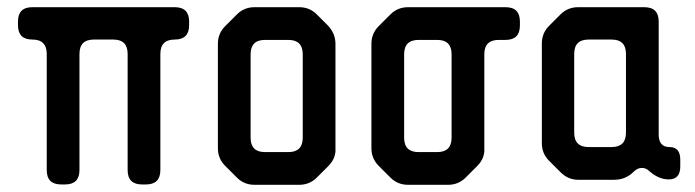

<svg xmlns="http://www.w3.org/2000/svg" viewBox="-20 -505 1932 534"><path d="M110 -32Q110 8 150 8H161Q201 8 201 -32V-355Q201 -395 241 -395H295Q335 -395 335 -355V-32Q335 8 375 8H386Q426 8 426 -32V-355Q426 -395 466 -395Q506 -395 506 -435V-445Q506 -485 466 -485H70Q30 -485 30 -445V-435Q30 -395 70 -395Q110 -395 110 -355Z M639 -11Q659 9 688 9H812Q841 9 861 -11L893 -43Q915 -65 913 -93V-383Q913 -411 893 -433L861 -465Q841 -485 812 -485H688Q659 -485 639 -465L606 -432Q586 -412 586 -383V-93Q586 -64 606 -44ZM677 -122V-354Q677 -394 717 -394H782Q822 -394 822 -354V-122Q822 -82 782 -82H717Q677 -82 677 -122Z M1066 -11Q1086 9 1115 9H1226Q1255 9 1275 -11L1307 -43Q1329 -65 1327 -93V-354Q1327 -394 1367 -394H1386Q1426 -394 1426 -434V-445Q1426 -485 1386 -485H1115Q1086 -485 1066 -465L1033 -432Q1013 -412 1013 -383V-93Q1013 -64 1033 -44ZM1104 -122V-354Q1104 -394 1144 -394H1196Q1236 -394 1236 -354V-122Q1236 -82 1196 -82H1144Q1104 -82 1104 -122Z M1577 -136V-355Q1577 -395 1617 -395H1681Q1721 -395 1721 -355V-136Q1721 -96 1681 -96H1617Q1577 -96 1577 -136ZM1539 -26Q1560 -5 1588 -5H1688Q1720 -5 1742 -27Q1753 -38 1765 -38Q1777 -38 1786 -29Q1812 -6 1840 -6Q1872 -6 1872 -42V-61Q1872 -96 1842 -96Q1812 -96 1812 -131V-445Q1812 -485 1772 -485H1588Q1559 -485 1539 -465L1507 -433Q1487 -413 1487 -384V-107Q1487 -78 1507 -58Z"/></svg>

Font: WD-XL Lubrifont TC
Style: Regular
Weight: 400
Designer: [WD-XL Lubrifont] Copyright 2020-2022 (c) NightFurySL2001, Skr-ZERO; [ZCOOL QingKe HuangYou] Copyright 2018-2022 (c) The
Version: Version 2.001;hotconv 1.1.1;makeotfexe 2.6.0